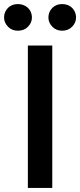

<svg xmlns="http://www.w3.org/2000/svg" viewBox="-59 -924 394 944"><path d="M198 -700H78V0H198ZM179 -838Q179 -812 199 -792Q218 -773 246 -773Q276 -773 295 -792Q315 -812 315 -838Q315 -866 295 -886Q276 -904 246 -904Q218 -904 199 -886Q179 -866 179 -838ZM-39 -838Q-39 -812 -19 -792Q0 -773 29 -773Q59 -773 78 -792Q98 -812 98 -838Q98 -866 78 -886Q57 -904 29 -904Q0 -904 -19 -886Q-39 -866 -39 -838Z"/></svg>

Font: NM-font
Style: Medium
Weight: 500
Designer: ""
Foundry: ""
Version: ""